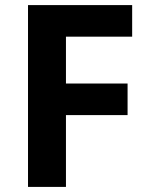

<svg xmlns="http://www.w3.org/2000/svg" viewBox="-20 -734 589 754"><path d="M239 0H90V-714H499V-590H239V-406H481V-282H239Z"/></svg>

Font: Noto Sans Malayalam
Style: Regular
Weight: 400
Designer: Jelle Bosma - Monotype Design Team
Foundry: Monotype Imaging Inc.
Version: Version 2.103